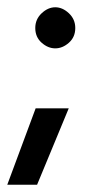

<svg xmlns="http://www.w3.org/2000/svg" viewBox="-34 -386 258 528"><path d="M63 -309Q63 -333 80.5 -349.5Q98 -366 118 -366Q138 -366 155.5 -349.5Q173 -333 173 -309Q173 -284 155.5 -268.5Q138 -253 118 -253Q98 -253 80.5 -268.5Q63 -284 63 -309ZM155 -88Q133 -35 111.5 17Q90 69 68 122H-14Q6 69 25 17Q44 -35 64 -88Z"/></svg>

Font: Reem Kufi
Style: Regular
Weight: 400
Designer: Khaled Hosny
Version: Version 1.6